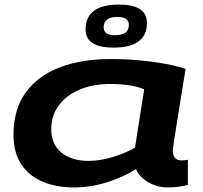

<svg xmlns="http://www.w3.org/2000/svg" viewBox="-20 -809 889 839"><path d="M712 10Q668 10 629 -12Q590 -34 574 -70Q519 -35 447.5 -12.5Q376 10 304 10Q226 10 166.5 -15Q107 -40 73 -91Q39 -142 39 -220Q39 -330 91.5 -403.5Q144 -477 239.5 -514Q335 -551 465 -551Q525 -551 587 -545.5Q649 -540 702.5 -530Q756 -520 791 -508Q765 -350 750 -255Q735 -160 735 -153Q735 -108 773 -108Q788 -108 801 -111V-1Q785 4 760 7Q735 10 712 10ZM570 -164 610 -419Q581 -431 543 -436.5Q505 -442 463 -442Q386 -442 328 -417.5Q270 -393 237 -348.5Q204 -304 204 -245Q204 -178 248.5 -142Q293 -106 367 -106Q417 -106 472 -122.5Q527 -139 570 -164ZM476 -601Q354 -601 354 -680Q354 -789 500 -789Q622 -789 622 -709Q622 -601 476 -601ZM482 -655Q543 -655 543 -700Q543 -735 493 -735Q433 -735 433 -690Q433 -655 482 -655Z"/></svg>

Font: Georama Extra Expanded SemiBold
Style: Italic
Weight: 600
Width: 8
Italic angle: -9°
Designer: Jean-Baptiste Levee
Foundry: Production Type
Version: Version 1.000